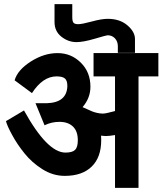

<svg xmlns="http://www.w3.org/2000/svg" viewBox="-20 -890 787 930"><path d="M330.1 -807.1Q330.1 -787.6 335.7 -780.3Q341.3 -772.9 358.9 -772.9Q377.4 -772.9 425.8 -786.1Q472.2 -798.8 502 -798.8Q559.6 -798.8 596.2 -768.1Q633.8 -736.3 633.8 -701.2V-633.8H550.8V-666Q550.8 -689 536.9 -704.1Q522.9 -719.2 501 -719.2Q496.1 -719.2 438 -702.1Q383.3 -686 350.1 -686Q311 -686 277.8 -711.9Q244.1 -738.3 244.1 -783.2V-870.1H330.1ZM379.9 -371.1Q387.2 -368.2 401.9 -361.3Q416.5 -354.5 425.8 -350.6Q435.1 -346.7 449.7 -343.3Q464.4 -339.8 479 -339.8Q492.2 -339.8 537.1 -352.1V-520H433.1V-632.8H747.1V-520H650.9V20H537.1V-235.8Q508.8 -231 491.2 -231Q484.9 -231 469.2 -232.9Q470.2 -228 470.2 -210.9Q470.2 -127.9 424.1 -83Q377.9 -38.1 293.9 -38.1Q236.3 -38.1 185.1 -70.6Q133.8 -103 98.1 -147.9Q63 -191.4 39.1 -235.8Q15.6 -278.3 8.8 -303.2L96.2 -355Q209 -150.9 296.9 -150.9Q330.6 -150.9 343.8 -164.1Q356.9 -177.2 356.9 -210.9Q356.9 -254.4 333.3 -277.1Q309.6 -299.8 268.1 -299.8Q229.5 -299.8 195.8 -283.2L151.9 -390.1H207Q302.7 -393.1 306.2 -471.2V-474.1Q306.2 -500 294.2 -510Q282.2 -520 253.9 -520Q187.5 -520 134.8 -439L50.8 -501Q64.9 -550.8 128.9 -591.8Q192.9 -632.8 258.8 -632.8Q325.2 -632.8 372.1 -585.9Q418 -540 418 -470.2Q418 -415 379.9 -371.1Z"/></svg>

Font: Miedinger*
Style: Bold
Weight: 700
Version: Version 001.000